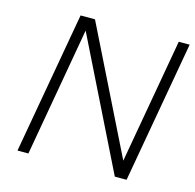

<svg xmlns="http://www.w3.org/2000/svg" viewBox="-97 -750 864 850"><g transform="rotate(15 335.0 -325.0)"><path d="M620 -650H670L555 0H501L209 -591L105 0H55L170 -650H236L519 -78Z"/></g></svg>

Font: Overused Grotesk Light
Style: Italic
Weight: 300
Italic angle: -10°
Version: Version 0.003